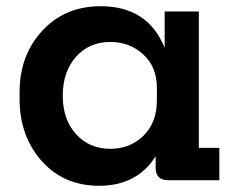

<svg xmlns="http://www.w3.org/2000/svg" viewBox="-20 -580 752 618"><path d="M521 0Q481 0 481 -40V-77Q421 18 299 18Q185 18 114 -62Q43 -142 43 -262V-283Q43 -402 116 -481Q189 -560 304 -560Q456 -560 510 -426V-543H620V-104H686V0ZM335 -101Q399 -101 442 -143.5Q485 -186 485 -257V-297Q485 -365 441 -405Q397 -445 335 -445Q267 -445 224.5 -397Q182 -349 182 -272Q182 -195 225 -148Q268 -101 335 -101Z"/></svg>

Font: Cazoo Sans SemiBold
Style: Regular
Weight: 600
Designer: Jonathan Barnbrook, Julián Moncada
Foundry: Barnbrook Fonts
Version: Version 2.000;Glyphs 3.2.3 (3260)